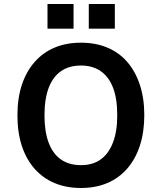

<svg xmlns="http://www.w3.org/2000/svg" viewBox="-20 -928 807 958"><path d="M384 10Q311 10 252.5 -14.5Q194 -39 152.5 -86Q111 -133 89 -200Q67 -267 67 -352Q67 -438 89 -504.5Q111 -571 152.5 -618.5Q194 -666 252.5 -690.5Q311 -715 384 -715Q457 -715 515.5 -690.5Q574 -666 614.5 -619.5Q655 -573 677.5 -505.5Q700 -438 700 -354Q700 -269 678 -201.5Q656 -134 614.5 -86.5Q573 -39 515 -14.5Q457 10 384 10ZM384 -104Q443 -104 482.5 -132.5Q522 -161 543.5 -216.5Q565 -272 565 -353Q565 -436 544 -490.5Q523 -545 482.5 -573Q442 -601 384 -601Q325 -601 284.5 -573Q244 -545 223 -490Q202 -435 202 -352Q202 -271 223 -215.5Q244 -160 284.5 -132Q325 -104 384 -104ZM423 -785V-908H553V-785ZM217 -785V-908H347V-785Z"/></svg>

Font: Nunito Sans 7pt SemiCondensed
Style: Bold
Weight: 700
Width: 4
Designer: Vernon Adams
Foundry: Vernon Adams
Version: Version 3.101;gftools[0.9.27]